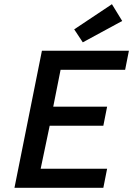

<svg xmlns="http://www.w3.org/2000/svg" viewBox="-20 -896 640 916"><path d="M49 0 180 -654H595L577 -563H269L234 -387H491L473 -296H217L174 -91H491L473 0ZM375 -694 334 -756 514 -876 563 -796Z"/></svg>

Font: Source Code Pro Semibold
Style: Italic
Weight: 600
Italic angle: -11°
Monospace: yes
Designer: Paul D. Hunt, Teo Tuominen
Foundry: Adobe Systems Incorporated
Version: Version 1.050;PS 1.000;hotconv 16.6.51;makeotf.lib2.5.65220